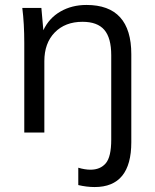

<svg xmlns="http://www.w3.org/2000/svg" viewBox="-20 -535 625 775"><path d="M510 -316V39Q510 220 362 220Q330 220 296 212V142Q323 150 345 150Q385 150 407 124Q429 98 429 29V-312Q429 -382 401 -414.5Q373 -447 313 -447Q243 -447 201 -404Q159 -361 159 -288V0H78V-362Q78 -440 70 -503H147L155 -413Q178 -462 224 -488.5Q270 -515 329 -515Q510 -515 510 -316Z"/></svg>

Font: Muli
Style: Regular
Weight: 400
Designer: Vernon Adams
Foundry: Vernon Adams
Version: Version 2.000